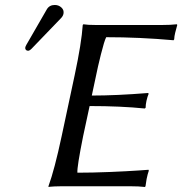

<svg xmlns="http://www.w3.org/2000/svg" viewBox="-20 -745 729 768"><path d="M199.2 -725.1Q214.8 -725.1 225.8 -714.8Q236.8 -704.6 233.9 -689.9Q231.9 -680.2 223.6 -671.9L106 -549.8Q98.1 -542 92.3 -542Q86.4 -542 83.3 -545.9Q80.1 -549.8 81.1 -555.2Q81.5 -558.1 85 -564.9L167.5 -708Q177.7 -725.1 199.2 -725.1ZM312.5 -200.2Q287.6 -76.2 289.6 -54.2Q349.1 -54.2 420.2 -57.1Q491.2 -60.1 532.7 -63L574.2 -65.9L575.2 -62Q570.8 -50.3 566.4 -28.8Q564.9 -22 562 0L559.6 2.9Q536.1 0 500 0H227.1Q211.4 0 198.2 0.7Q185.1 1.5 179.7 2L174.3 2.9L173.8 0Q198.2 -66.9 226.6 -200.2L278.8 -444.8Q306.2 -573.2 311 -645L313.5 -647.9Q330.1 -645 364.3 -645H627Q662.6 -645 687.5 -647.9L689 -645Q681.2 -617.2 680.7 -613.8Q677.2 -599.6 676.8 -587.9L674.3 -584Q538.1 -596.2 404.8 -596.2Q397 -581.1 383.5 -526.9Q370.1 -472.7 364.7 -444.8L347.2 -362.8Q446.3 -362.8 572.3 -373L574.7 -370.1Q569.8 -358.9 565.9 -341.8Q562.5 -326.2 562.5 -314L559.1 -311Q462.9 -320.8 338.4 -320.8Z"/></svg>

Font: Linux Biolinum G
Style: Italic
Weight: 400
Italic angle: -12°
Designer: Philipp H. Poll
Foundry: Philipp H. Poll
Version: Version 0.5.1